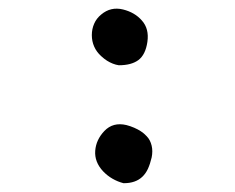

<svg xmlns="http://www.w3.org/2000/svg" viewBox="-20 -575 540 442"><path d="M264.2 -153.3Q251 -156.7 239 -163.6Q227.1 -170.4 217.3 -180.7Q197.3 -202.1 199.2 -228Q201.2 -253.4 220.2 -273.4Q240.2 -294.4 271 -287.1Q280.3 -284.7 288.8 -281Q297.4 -277.3 304.4 -272.7Q311.5 -268.1 317.4 -261.7Q321.8 -257.3 324.7 -251.7Q327.6 -246.1 329.1 -239.7Q330.6 -233.4 330.6 -226.6Q330.6 -219.7 329.1 -212.4Q325.7 -197.8 320.6 -186.5Q315.4 -175.3 307.6 -168Q299.8 -160.6 289.3 -157Q278.8 -153.3 265.6 -153.3H265.1ZM253.4 -424.8Q246.6 -425.8 239.7 -428.5Q232.9 -431.2 226.3 -435.3Q219.7 -439.5 212.9 -445.8Q202.1 -455.6 196.8 -467.8Q191.4 -480 191.4 -494.1Q191.4 -508.3 196.8 -520.5Q202.1 -532.7 212.9 -541.5Q234.9 -560.1 263.2 -553.2Q290.5 -546.4 306.6 -527.8Q323.7 -508.8 319.3 -478.5Q314.9 -448.7 298.3 -436.5Q282.2 -424.8 253.9 -424.8Z"/></svg>

Font: NaikaiFont
Style: SemiBold
Weight: 600
Version: Version 1.89